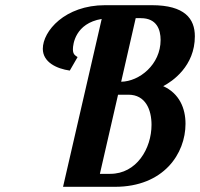

<svg xmlns="http://www.w3.org/2000/svg" viewBox="-20 -720 771 740"><path d="M447 -405 503 -650H523C584 -650 599 -606 599 -566C599 -471 517 -406 447 -405ZM731 -580C731 -648 692 -700 565 -700H385C230 -700 145 -600 145 -532C145 -480 199 -455 249 -448L279 -500C271 -506 261 -509 261 -530C261 -549 270 -630 372 -647L223 0H423C611 0 695 -128 695 -243C695 -303 671 -360 609 -388C644 -406 731 -465 731 -580ZM405 -50H365L435 -355H475C541 -355 564 -297 564 -239C564 -147 506 -50 405 -50Z"/></svg>

Font: Pfennig
Style: BoldItalic
Weight: 700
Italic angle: -13°
Version: Version 20100423